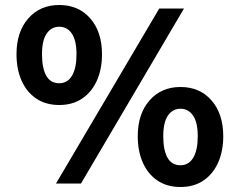

<svg xmlns="http://www.w3.org/2000/svg" viewBox="-20 -734 959 768"><path d="M217 -314Q162.5 -314 124.2 -340.2Q86 -366.5 66 -412.2Q46 -458 46 -517Q46 -606.5 93 -660.2Q140 -714 217 -714Q294.5 -714 341.2 -660.2Q388 -606.5 388 -517Q388 -458 367.8 -412.2Q347.5 -366.5 309.2 -340.2Q271 -314 217 -314ZM217 -401Q250 -401 268 -431.2Q286 -461.5 286 -517Q286 -572.5 267.2 -599.8Q248.5 -627 217 -627Q185.5 -627 166.8 -599.8Q148 -572.5 148 -517Q148 -461.5 165 -431.2Q182 -401 217 -401ZM204 0 617 -700H716L304 0ZM702 14Q647.5 14 609.2 -12.2Q571 -38.5 551 -84.2Q531 -130 531 -189Q531 -278.5 578 -332.2Q625 -386 702 -386Q779.5 -386 826.2 -332.2Q873 -278.5 873 -189Q873 -130 852.8 -84.2Q832.5 -38.5 794.2 -12.2Q756 14 702 14ZM702 -73Q735 -73 753 -103.2Q771 -133.5 771 -189Q771 -244.5 752.2 -271.8Q733.5 -299 702 -299Q670.5 -299 651.8 -271.8Q633 -244.5 633 -189Q633 -133.5 650 -103.2Q667 -73 702 -73Z"/></svg>

Font: Cabin Resolve
Style: Bold-Resolve
Weight: 700
Designer: Pablo Impallari
Foundry: Pablo Impallari. http://www.impallari.com Igino Marini. http://www.ikern.com
Version: Version 3.001